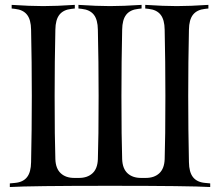

<svg xmlns="http://www.w3.org/2000/svg" viewBox="-20 -752 885 772"><path d="M19.5 0V-14.6L40.5 -16.6Q72.8 -19.5 88.6 -39.6Q104.5 -59.6 105 -100.1Q107.9 -227.1 107.9 -366.2Q107.9 -505.4 105 -632.3Q104.5 -672.9 88.6 -692.9Q72.8 -712.9 40.5 -716.3L26.9 -717.8V-732.4Q101.6 -727.5 153.8 -727.5Q206.1 -727.5 280.8 -732.4V-717.8L267.1 -716.3Q234.9 -712.9 219 -692.9Q203.1 -672.9 202.6 -632.3Q199.7 -505.4 199.7 -366.2Q199.7 -195.3 202.6 -111.8Q204.1 -73.7 224.4 -55.2Q244.6 -36.6 278.3 -36.6H297.9Q331.5 -36.6 351.8 -55.2Q372.1 -73.7 373.5 -111.8Q376.5 -195.3 376.5 -366.2Q376.5 -505.4 373.5 -632.3Q373 -672.9 357.2 -692.9Q341.3 -712.9 309.1 -716.3L295.4 -717.8V-732.4Q370.1 -727.5 422.4 -727.5Q474.6 -727.5 549.3 -732.4V-717.8L535.6 -716.3Q503.4 -712.9 487.5 -692.9Q471.7 -672.9 471.2 -632.3Q468.3 -505.4 468.3 -366.2Q468.3 -195.3 471.2 -111.8Q472.7 -73.7 492.9 -55.2Q513.2 -36.6 546.9 -36.6H566.4Q600.1 -36.6 620.4 -55.2Q640.6 -73.7 642.1 -111.8Q645 -195.3 645 -366.2Q645 -505.4 642.1 -632.3Q641.6 -672.9 625.7 -692.9Q609.9 -712.9 577.6 -716.3L564 -717.8V-732.4Q638.7 -727.5 690.9 -727.5Q743.2 -727.5 817.9 -732.4V-717.8L804.2 -716.3Q772 -712.9 756.1 -692.9Q740.2 -672.9 739.7 -632.3Q736.8 -505.4 736.8 -366.2Q736.8 -227.1 739.7 -100.1Q740.2 -59.6 756.1 -39.6Q772 -19.5 804.2 -16.6L825.2 -14.6V0Q743.7 -4.9 422.4 -4.9Q101.1 -4.9 19.5 0Z"/></svg>

Font: Flanker
Style: Regular
Weight: 400
Designer: Flanker
Foundry: Flanker
Version: Version 2.027